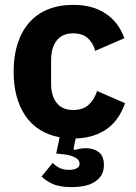

<svg xmlns="http://www.w3.org/2000/svg" viewBox="-20 -557 557 789"><path d="M281 -537Q361 -537 414.5 -501Q468 -465 491 -400L371 -348Q364 -378 342 -399Q320 -420 281 -420Q236 -420 213 -390.5Q190 -361 190 -311V-213Q190 -163 213 -134Q236 -105 281 -105Q321 -105 344.5 -126.5Q368 -148 379 -183L494 -133Q468 -60 416 -25Q364 10 291 12L282 55L286 59Q298 56 310 54Q322 52 334 52Q364 52 385.5 68Q407 84 407 121Q407 147 396 164Q385 181 366.5 192Q348 203 324 207.5Q300 212 275 212Q223 212 193.5 197.5Q164 183 151 168L197 112Q207 124 223.5 132.5Q240 141 263 141Q282 141 294.5 135Q307 129 307 116Q307 110 304 104Q301 98 292.5 92.5Q284 87 269.5 82.5Q255 78 232 76L211 74L225 7Q133 -10 84.5 -81Q36 -152 36 -263Q36 -326 52 -376.5Q68 -427 99 -463Q130 -499 176 -518Q222 -537 281 -537Z"/></svg>

Font: IBM Plex Thai
Style: Bold
Weight: 700
Designer: Mike Abbink, Paul van der Laan, Pieter van Rosmalen, Ben Mitchell, Mark Frömberg
Foundry: Bold Monday
Version: Version 1.0